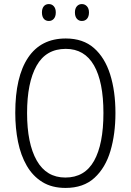

<svg xmlns="http://www.w3.org/2000/svg" viewBox="-20 -913 642 943"><path d="M547 -358Q547 -255 522.5 -172Q498 -89 444 -39.5Q390 10 302 10Q235 10 188 -19Q141 -48 111.5 -99Q82 -150 68.5 -216.5Q55 -283 55 -359Q55 -536 118 -630Q181 -724 303 -724Q388 -724 441.5 -677Q495 -630 521 -547.5Q547 -465 547 -358ZM113 -358Q113 -208 160.5 -124.5Q208 -41 301 -41Q396 -41 442 -123Q488 -205 488 -358Q488 -511 441.5 -592Q395 -673 303 -673Q206 -673 159.5 -590Q113 -507 113 -358ZM186 -852Q186 -871 195 -882Q204 -893 220 -893Q235 -893 244.5 -882Q254 -871 254 -852Q254 -832 244.5 -821Q235 -810 220 -810Q204 -810 195 -821Q186 -832 186 -852ZM348 -852Q348 -871 357.5 -882Q367 -893 382 -893Q397 -893 407 -882Q417 -871 417 -852Q417 -832 407.5 -821Q398 -810 382 -810Q367 -810 357.5 -821Q348 -832 348 -852Z"/></svg>

Font: Noto Sans Condensed Light
Style: Regular
Weight: 300
Width: 3
Designer: Monotype Design Team
Foundry: Monotype Imaging Inc.
Version: Version 2.013; ttfautohint (v1.8.4.7-5d5b)